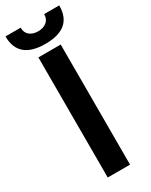

<svg xmlns="http://www.w3.org/2000/svg" viewBox="-248 -918 760 965"><g transform="rotate(-30 132.0 -435.5)"><path d="M67 -697H196.5V0H67ZM-23.5 -871H64.5Q64.5 -841.5 83.5 -826.2Q102.5 -811 132.5 -811Q163 -811 182 -826.8Q201 -842.5 201 -871H288.5Q288.5 -804 249.5 -771Q210.5 -738 132.5 -738Q-23.5 -738 -23.5 -871Z"/></g></svg>

Font: HK Grotesk
Style: Bold
Weight: 700
Designer: Alfredo Marco Pradil
Foundry: Hanken Design Co.
Version: Version 3.001